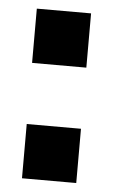

<svg xmlns="http://www.w3.org/2000/svg" viewBox="-43 -525 327 557"><g transform="rotate(5 121.0 -247.0)"><path d="M42 0V-158H200V0ZM42 -336V-494H200V-336Z"/></g></svg>

Font: Instrument Sans Condensed
Style: Bold
Weight: 700
Width: 3
Designer: Rodrigo Fuenzalida
Foundry: fragTYPE
Version: Version 1.000;gftools[0.9.28]